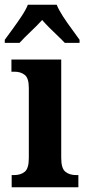

<svg xmlns="http://www.w3.org/2000/svg" viewBox="-35 -786 364 806"><path d="M14 0V-51H24Q52 -51 69 -65Q86 -79 86 -122V-417Q86 -458 69 -471.5Q52 -485 26 -485H13V-536H222V-123Q222 -79 239.5 -65Q257 -51 284 -51H294V0ZM-15 -619Q-1 -638 18 -664Q37 -690 55 -717Q73 -744 82 -766H203Q212 -744 229.5 -717Q247 -690 266.5 -664Q286 -638 299 -619V-606H237Q226 -618 208.5 -634.5Q191 -651 173 -669Q155 -687 142 -702Q121 -679 93 -652.5Q65 -626 47 -606H-15Z"/></svg>

Font: Noto Serif Hebrew Condensed
Style: Bold
Weight: 700
Width: 3
Designer: Monotype Design Team
Foundry: Monotype Imaging Inc.
Version: Version 2.004; ttfautohint (v1.8.4.7-5d5b)